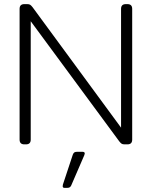

<svg xmlns="http://www.w3.org/2000/svg" viewBox="-20 -700 736 931"><path d="M75 -23V-657Q75 -680 98 -680H112Q121 -680 126 -677Q131 -674 138 -665L567 -81V-657Q567 -680 590 -680H598Q621 -680 621 -657V-23Q621 0 598 0H584Q575 0 570 -3Q565 -6 558 -15L129 -597V-23Q129 0 106 0H98Q75 0 75 -23ZM284 203Q284 198 285 195L333 50Q336 42 340.5 39Q345 36 355 36H379Q391 36 391 44L389 52L325 200Q322 206 317.5 208.5Q313 211 305 211H293Q284 211 284 203Z"/></svg>

Font: Mitr ExtraLight
Style: Regular
Weight: 250
Designer: Thanarat Vachiruckul
Foundry: Cadson Demak Co.,Ltd.
Version: Version 1.000